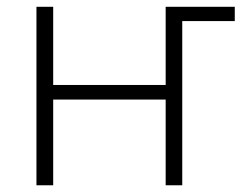

<svg xmlns="http://www.w3.org/2000/svg" viewBox="-20 -551 738 571"><path d="M88.4 0V-530.8H138.2V-298.3H472.7V-530.8H678.2V-488.3H522V0H472.7V-254.9H138.2V0Z"/></svg>

Font: Open Sans Light
Style: Regular
Weight: 300
Designer: Monotype Design Team
Foundry: Monotype Imaging Inc.
Version: Version 3.000; ttfautohint (v1.8.4)